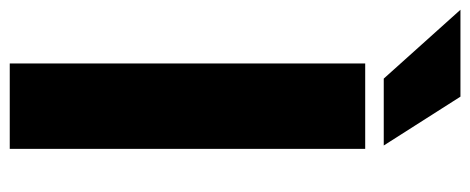

<svg xmlns="http://www.w3.org/2000/svg" viewBox="-340 -642 941 384"><g transform="rotate(90 130.0 -450.5)"><path d="M236.3 0H65.4V-710.9H236.3ZM229.5 -748H95.7L-42 -901.4H131.8Z"/></g></svg>

Font: TypoPRO Roboto
Style: Regular
Weight: 900
Designer: Google
Version: Version 2.136; 2016